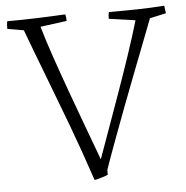

<svg xmlns="http://www.w3.org/2000/svg" viewBox="-49 -695 729 752"><g transform="rotate(-5 315.5 -319.0)"><path d="M293 9 290 1Q254 -107 214 -214Q174 -321 136 -419.5Q98 -518 68 -599L4 -610Q3 -625 6 -640Q61 -640 120.5 -642Q180 -644 235 -647Q238 -634 238 -621L134 -607Q150 -552 172.5 -486.5Q195 -421 220.5 -350.5Q246 -280 272 -210Q298 -140 321 -78L324 -69Q340 -114 363.5 -179Q387 -244 413.5 -318.5Q440 -393 464.5 -466Q489 -539 507 -600L403 -615Q403 -621 403.5 -627.5Q404 -634 406 -641Q459 -641 514.5 -642Q570 -643 624 -647Q625 -640 626 -631.5Q627 -623 628 -617L564 -603Q550 -567 529.5 -513.5Q509 -460 484 -396Q459 -332 434 -265.5Q409 -199 386 -137Q363 -75 346 -26V-7Q341 -4 330 -0.5Q319 3 308 6Q297 9 293 9Z"/></g></svg>

Font: Labrada Light
Style: Regular
Weight: 300
Designer: Mercedes Jáuregui
Foundry: Omnibus-Type Team
Version: Version 1.000; ttfautohint (v1.8.4.7-5d5b)